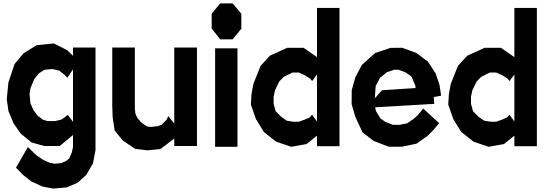

<svg xmlns="http://www.w3.org/2000/svg" viewBox="-20 -850 3201 1120"><path d="M405.8 -524.4V-572.8H537.1V25.9L522.5 102.5L483.4 169.9L433.1 215.8L368.7 243.2L290.5 250L227.5 238.3L162.1 208L115.7 171.4L73.2 128.4L142.6 7.8L192.4 55.7L232.4 83L268.6 99.1L297.9 105L336.9 101.6L364.3 89.8L383.8 74.2L398.9 39.6L405.8 7.8V-62.5L328.6 1.5H237.3L164.1 -19L100.1 -71.3L59.6 -129.9L29.3 -202.1L19.5 -270L28.8 -368.2L64.9 -476.6L117.7 -539.6L193.8 -586.4L293.9 -596.7L371.6 -557.6ZM339.4 -152.8 376 -179.7 405.8 -139.2V-445.3L373 -396L357.4 -413.1L324.7 -438.5L285.2 -447.3L239.3 -442.9L208 -422.9L179.7 -388.7L158.2 -336.9L152.3 -300.3L157.7 -247.1L174.8 -208.5L198.2 -176.8L229 -152.3L257.8 -143.6H300.8Z M996.6 -128.9V-572.8H1128.9V1.5H996.6V-42L915.5 19.5L838.9 26.9L767.6 18.1L695.8 -30.8L648.9 -88.9L637.2 -164.1L634.8 -234.9V-572.8H766.6V-214.8L770 -187L780.8 -162.6L804.7 -134.8L837.4 -112.3L860.4 -109.4L901.4 -114.3L923.3 -123L950.7 -149.9L961.9 -172.4Z M1365.2 6.3H1234.9V-567.9H1365.2ZM1387.7 -682.6 1336.9 -620.6H1264.2L1214.8 -683.6V-770L1264.2 -830.1H1336.9L1387.7 -770Z M1829.1 -516.6V-803.7H1960.4V2.9H1829.1V-58.6L1768.6 -9.8L1678.7 6.3L1591.3 -23.4L1519.5 -79.6L1472.7 -155.8L1443.4 -240.2L1447.3 -301.8L1458 -360.4L1500 -465.8L1554.7 -525.4L1656.2 -571.3H1751ZM1787.1 -165 1800.3 -181.2 1829.1 -141.1V-415.5L1800.8 -377L1790.5 -390.6L1759.3 -410.6L1723.1 -426.8H1686L1635.7 -401.9L1609.9 -376L1584.5 -324.2L1576.2 -286.6V-243.7L1587.9 -201.2L1619.6 -169.4L1652.8 -146L1689.9 -140.1L1722.2 -139.6L1755.4 -151.4Z M2391.6 -155.3 2416.5 -177.7 2448.7 -216.8 2541.5 -131.8 2509.8 -93.3 2474.1 -57.6 2409.2 -11.7 2322.8 5.9H2258.8L2245.1 4.9L2159.7 -27.8L2094.7 -78.1L2052.2 -169.4L2031.2 -243.2L2031.7 -323.7L2053.2 -399.9L2091.3 -471.7L2168.5 -541L2258.3 -570.8L2326.7 -571.3L2409.2 -541L2476.6 -490.2L2522 -420.4L2543.9 -354L2553.2 -292L2510.3 -283.7L2513.2 -244.1L2168.5 -224.1L2172.4 -203.6L2198.7 -159.7L2227.5 -139.2L2272 -122.1L2309.1 -121.6L2354.5 -130.4ZM2237.3 -429.2 2196.3 -395.5 2171.4 -347.7 2166.5 -276.4 2208.5 -323.7 2404.3 -336.4 2402.3 -351.6 2379.9 -404.3 2343.8 -428.7 2303.7 -443.4H2280.8Z M2980.5 -516.6V-803.7H3111.8V2.9H2980.5V-58.6L2919.9 -9.8L2830.1 6.3L2742.7 -23.4L2670.9 -79.6L2624 -155.8L2594.7 -240.2L2598.6 -301.8L2609.4 -360.4L2651.4 -465.8L2706.1 -525.4L2807.6 -571.3H2902.3ZM2938.5 -165 2951.7 -181.2 2980.5 -141.1V-415.5L2952.1 -377L2941.9 -390.6L2910.6 -410.6L2874.5 -426.8H2837.4L2787.1 -401.9L2761.2 -376L2735.8 -324.2L2727.5 -286.6V-243.7L2739.3 -201.2L2771 -169.4L2804.2 -146L2841.3 -140.1L2873.5 -139.6L2906.7 -151.4Z"/></svg>

Font: Gap Sans
Style: Black
Weight: 400
Designer: Alexandre Liziard and Etienne Ozeray
Foundry: Interstices.io
Version: Version 1.6.1 - December 3. 2014